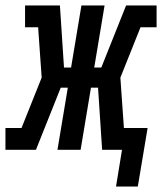

<svg xmlns="http://www.w3.org/2000/svg" viewBox="-60 -550 595 705"><path d="M366 135 388 0H315L300 -228H274L236 0H151L189 -228H163L72 0H-40V-80H19L93 -265L80 -450H32V-530H160L175 -302H201L239 -530H324L286 -302H312L403 -530H515V-450H456L382 -265L395 -80H482L446 135Z"/></svg>

Font: Iosevka Curly Slab MdObl
Style: Regular
Weight: 500
Italic angle: -9°
Monospace: yes
Designer: Belleve Invis
Foundry: Belleve Invis
Version: Version 11.0.0; ttfautohint (v1.8.3)